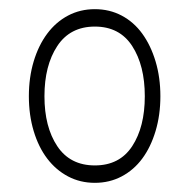

<svg xmlns="http://www.w3.org/2000/svg" viewBox="-20 -770 414 419"><path d="M187 -371Q155 -371 128.5 -385Q102 -399 83 -424Q64 -449 53.5 -484Q43 -519 43 -560Q43 -601 53.5 -636Q64 -671 83 -696.5Q102 -722 128.5 -736Q155 -750 187 -750Q219 -750 245.5 -736Q272 -722 290.5 -696.5Q309 -671 319.5 -636Q330 -601 330 -560Q330 -519 319.5 -484Q309 -449 290.5 -424Q272 -399 245.5 -385Q219 -371 187 -371ZM187 -409Q241 -409 268.5 -451Q296 -493 296 -560Q296 -627 268.5 -669.5Q241 -712 187 -712Q133 -712 105 -669.5Q77 -627 77 -560Q77 -493 105 -451Q133 -409 187 -409Z"/></svg>

Font: Encode Sans Compressed
Style: ExtraLight
Weight: 200
Designer: Pablo Impallari, Andres Torresi
Foundry: Pablo Impallari, Andres Torresi
Version: Version 1.000; ttfautohint (v1.00) -l 8 -r 50 -G 200 -x 14 -